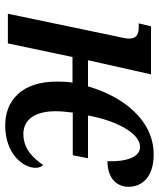

<svg xmlns="http://www.w3.org/2000/svg" viewBox="42 -628 596 719"><g transform="rotate(90 339.5 -268.0)"><path d="M449 10C557 10 608 -58 608 -104C608 -116 603 -128 597 -132C573 -96 538 -58 481 -58C427 -58 396 -102 396 -179C396 -197 398 -218 401 -243H561L572 -300H412C430 -400 476 -495 530 -495C569 -495 586 -440 583 -373C651 -373 679 -411 679 -452C679 -502 643 -546 558 -546C426 -546 339 -426 303 -300H205L258 -536H78L67 -490H80C106 -490 124 -484 124 -453C124 -441 119 -420 114 -398L31 0H142L193 -242H289C286 -227 285 -207 285 -183C285 -52 356 10 449 10Z"/></g></svg>

Font: Noto Serif Condensed Semi
Style: Italic
Weight: 600
Width: 3
Italic angle: -12°
Designer: Monotype Design Team
Foundry: Monotype Imaging Inc.
Version: Version 1.901